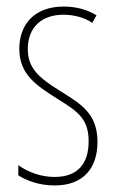

<svg xmlns="http://www.w3.org/2000/svg" viewBox="-20 -557 352 587"><path d="M278 -123C278 -210 228 -239 162 -280C98 -320 65 -349 65 -407C65 -475 109 -512 174 -512C206 -512 240 -503 262 -487L275 -510C249 -527 213 -537 175 -537C82 -537 39 -479 39 -408C39 -330 90 -296 157 -254C216 -217 251 -195 251 -125C251 -56 217 -16 147 -16C105 -16 65 -31 36 -52V-21C59 -6 98 10 147 10C235 10 278 -43 278 -123Z"/></svg>

Font: Noto Sans Kannada ExtraCondensed Thin
Style: Regular
Weight: 100
Width: 2
Designer: Jelle Bosma - Monotype Design Team
Foundry: Monotype Imaging Inc.
Version: Version 2.005